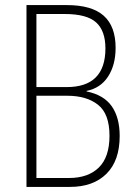

<svg xmlns="http://www.w3.org/2000/svg" viewBox="-20 -734 534 754"><path d="M243 -714Q340 -714 387 -672.5Q434 -631 434 -546Q434 -479 404.5 -433.5Q375 -388 320 -377V-375Q388 -361 419 -316.5Q450 -272 450 -200Q450 -103 398 -51.5Q346 0 255 0H84V-714ZM242 -392Q394 -392 394 -544Q394 -613 357.5 -646Q321 -679 234 -679H123V-392ZM123 -358V-35H251Q326 -35 368 -76Q410 -117 410 -201Q410 -287 365 -322.5Q320 -358 244 -358Z"/></svg>

Font: Noto Sans Arabic Cond ExtLt
Style: Regular
Weight: 200
Width: 3
Designer: Monotype Design Team, Nadine Chahine, Nizar Qandah and Khaled Hosny
Foundry: Monotype Imaging Inc.
Version: Version 2.012; ttfautohint (v1.8.4.7-5d5b)